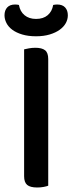

<svg xmlns="http://www.w3.org/2000/svg" viewBox="-24 -826 321 852"><path d="M190 -2Q183 1 169.5 3.5Q156 6 141 6Q110 6 96.5 -5.5Q83 -17 83 -44V-607Q91 -609 104.5 -611.5Q118 -614 133 -614Q162 -614 176 -603Q190 -592 190 -564ZM136 -742Q168 -742 187.5 -758.5Q207 -775 212 -804Q217 -805 221 -805.5Q225 -806 230 -806Q253 -806 265 -793Q277 -780 277 -758Q277 -740 268 -723.5Q259 -707 241 -694Q223 -681 196.5 -673Q170 -665 136 -665Q101 -665 74.5 -673Q48 -681 30.5 -694Q13 -707 4.5 -724Q-4 -741 -4 -758Q-4 -780 8 -793Q20 -806 43 -806Q48 -806 52 -805.5Q56 -805 60 -804Q65 -775 85 -758.5Q105 -742 136 -742Z"/></svg>

Font: Baloo Chettan 2 Medium
Style: Regular
Weight: 500
Designer: Maithili Shingre, Unnati Kotecha and Ek Type
Foundry: Ek Type
Version: Version 1.640;hotconv 1.0.111;makeotfexe 2.5.65597; ttfautoh